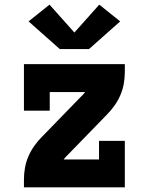

<svg xmlns="http://www.w3.org/2000/svg" viewBox="-20 -806 640 826"><path d="M83 0V-34Q83 -59 87.5 -84.5Q92 -110 102.5 -134Q113 -158 128 -179Q143 -200 161 -218L334 -396Q335 -396 336 -397Q337 -398 337 -399Q340 -402 342 -404.5Q344 -407 346 -410H194V-330H83V-530H517V-496Q517 -471 512.5 -445.5Q508 -420 497.5 -396Q487 -372 472 -351Q457 -330 439 -312L266 -134Q265 -134 264 -133Q263 -132 263 -131Q260 -128 258 -125.5Q256 -123 254 -120H406V-200H517V0ZM237 -595 103 -714 193 -786 300 -666 407 -786 497 -714 363 -595Z"/></svg>

Font: Iosevka Curly Slab HvEx
Style: Regular
Weight: 900
Width: 7
Monospace: yes
Designer: Belleve Invis
Foundry: Belleve Invis
Version: Version 11.1.0; ttfautohint (v1.8.3)